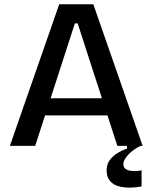

<svg xmlns="http://www.w3.org/2000/svg" viewBox="-20 -680 711 895"><path d="M26 0 256 -660H415L645 0H527L342 -571H329L144 0ZM141 -142V-222H544V-142ZM640 189Q616 194 587.5 194.5Q559 195 534 188.5Q509 182 493 164Q477 146 477 114Q477 86 491.5 66.5Q506 47 528 33.5Q550 20 572 13V-6H635V0Q600 17 577.5 41.5Q555 66 555 85Q555 99 564.5 106.5Q574 114 588 116Q602 118 616 117Q630 116 640 114Z"/></svg>

Font: Bricolage Grotesque 96pt ExtraBold Medium
Style: Regular
Weight: 500
Version: Version 1.001;gftools[0.9.33.dev8+g029e19f]